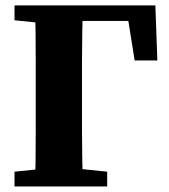

<svg xmlns="http://www.w3.org/2000/svg" viewBox="-20 -677 614 697"><path d="M106.7 0Q108.7 -51 109.2 -101.6Q109.7 -152.3 109.7 -200.8Q109.7 -249.2 109.7 -294.1V-347Q109.7 -398.8 109.7 -450.7Q109.7 -502.5 109.2 -554.4Q108.7 -606.3 106.7 -657.3H280.6Q279.6 -607.3 278.6 -555.4Q277.6 -503.6 277.6 -451.8Q277.6 -400 277.6 -347V-294.8Q277.6 -250.9 277.6 -202.3Q277.6 -153.6 278.6 -102.8Q279.6 -52 280.6 0ZM193.5 -600.9V-657.3H544L551.2 -457.5H468.8L437 -657.3L509.9 -600.9ZM32.7 0V-53.7L177.8 -68.7H223.9L369.1 -53.7V0ZM32.7 -603.5V-657.3H193.5V-588.5H177.8Z"/></svg>

Font: Source Serif 4 Variable
Style: Regular
Weight: 400
Designer: Frank Grießhammer
Foundry: Adobe
Version: Version 4.005;hotconv 1.1.0;makeotfexe 2.6.0